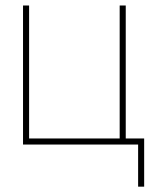

<svg xmlns="http://www.w3.org/2000/svg" viewBox="-20 -536 560 712"><path d="M65.4 0V-515.6H87.9V-22.5H423.8V-515.6H446.3V0ZM492.2 156.2V0H439.5V-22.5H514.6V156.2Z"/></svg>

Font: Inter Display Thin
Style: Regular
Weight: 100
Designer: Rasmus Andersson
Foundry: rsms
Version: Version 4.000;git-a52131595